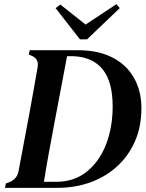

<svg xmlns="http://www.w3.org/2000/svg" viewBox="-20 -902 703 922"><path d="M4 0 8 -21 22 -26Q62 -41 69 -80L120 -351Q130 -404 140.5 -464.5Q151 -525 161 -581Q167 -621 130 -635L118 -640L123 -661H352Q452 -661 520.5 -625.5Q589 -590 624 -527Q659 -464 659 -383Q659 -292 627 -221Q595 -150 539.5 -100.5Q484 -51 411.5 -25.5Q339 0 258 0ZM191 -29H250Q336 -29 396.5 -77.5Q457 -126 489 -208Q521 -290 521 -391Q521 -510 473 -569Q425 -628 334 -632H302L241 -310Q228 -240 215 -170Q202 -100 191 -29ZM270 -880 391 -784 539 -882 555 -863 398 -713H364L247 -863Z"/></svg>

Font: DeepMind Serif Text
Style: Italic
Weight: 400
Italic angle: -12°
Designer: Frank Grießhammer / Modifications: Colophon Foundry
Foundry: Colophon Foundry
Version: Version 5.003; ttfautohint (v1.8.2)